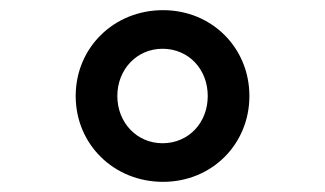

<svg xmlns="http://www.w3.org/2000/svg" viewBox="-20 -730 640 378"><path d="M129 -541C129 -446 204 -372 301 -372C397 -372 471 -446 471 -541C471 -636 397 -710 301 -710C204 -710 129 -636 129 -541ZM300 -448C249 -448 211 -489 211 -541C211 -593 249 -634 300 -634C351 -634 389 -594 389 -541C389 -488 351 -448 300 -448Z"/></svg>

Font: CommitMono
Style: 500Regular
Weight: 500
Monospace: yes
Designer: Eigil Nikolajsen
Foundry: Eigil Nikolajsen
Version: Version 1.143